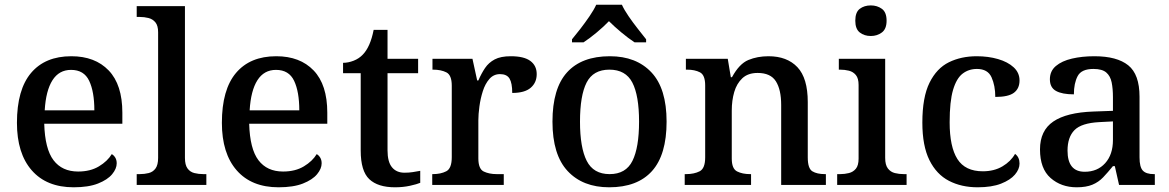

<svg xmlns="http://www.w3.org/2000/svg" viewBox="-20 -786 4967 816"><path d="M293 10Q178 10 115 -62Q52 -134 52 -264Q52 -405 112 -476Q172 -547 283 -547Q384 -547 442 -486.5Q500 -426 500 -307V-260H168Q171 -153 207.5 -105Q244 -57 312 -57Q364 -57 400.5 -79Q437 -101 455 -131Q464 -126 470 -116Q476 -106 476 -92Q476 -69 456.5 -45.5Q437 -22 396.5 -6Q356 10 293 10ZM381 -317Q381 -396 359 -442.5Q337 -489 282 -489Q231 -489 203 -445Q175 -401 170 -317Z M561 0V-46H574Q594 -46 612 -50.5Q630 -55 641 -70Q652 -85 652 -115V-649Q652 -677 640.5 -691Q629 -705 611 -709.5Q593 -714 574 -714H561V-760H766V-115Q766 -85 777 -70Q788 -55 806 -50.5Q824 -46 844 -46H857V0Z M1164 10Q1049 10 986 -62Q923 -134 923 -264Q923 -405 983 -476Q1043 -547 1154 -547Q1255 -547 1313 -486.5Q1371 -426 1371 -307V-260H1039Q1042 -153 1078.5 -105Q1115 -57 1183 -57Q1235 -57 1271.5 -79Q1308 -101 1326 -131Q1335 -126 1341 -116Q1347 -106 1347 -92Q1347 -69 1327.5 -45.5Q1308 -22 1267.5 -6Q1227 10 1164 10ZM1252 -317Q1252 -396 1230 -442.5Q1208 -489 1153 -489Q1102 -489 1074 -445Q1046 -401 1041 -317Z M1659 10Q1586 10 1549.5 -24.5Q1513 -59 1513 -146V-475H1438V-519Q1460 -519 1483 -528Q1506 -537 1522 -554Q1554 -587 1568 -659H1627V-536H1757V-475H1627V-147Q1627 -98 1646 -75Q1665 -52 1699 -52Q1718 -52 1734 -54.5Q1750 -57 1766 -60V-9Q1752 -3 1722.5 3.5Q1693 10 1659 10Z M1817 0V-46H1820Q1853 -46 1876.5 -58Q1900 -70 1900 -118V-422Q1900 -467 1877 -478.5Q1854 -490 1821 -490H1818V-536H1988L2008 -444H2013Q2026 -474 2041.5 -497Q2057 -520 2082.5 -533.5Q2108 -547 2151 -547Q2207 -547 2234 -527Q2261 -507 2261 -471Q2261 -435 2235.5 -413Q2210 -391 2157 -391Q2157 -433 2145.5 -452Q2134 -471 2105 -471Q2078 -471 2060 -450.5Q2042 -430 2032 -398.5Q2022 -367 2017.5 -333.5Q2013 -300 2013 -275V-113Q2013 -68 2036 -57Q2059 -46 2091 -46H2121V0Z M2569 10Q2457 10 2392.5 -59Q2328 -128 2328 -269Q2328 -410 2390 -478.5Q2452 -547 2572 -547Q2684 -547 2748.5 -478.5Q2813 -410 2813 -269Q2813 -128 2751 -59Q2689 10 2569 10ZM2571 -46Q2640 -46 2668 -102.5Q2696 -159 2696 -269Q2696 -380 2667.5 -435Q2639 -490 2570 -490Q2501 -490 2473 -435Q2445 -380 2445 -269Q2445 -159 2473.5 -102.5Q2502 -46 2571 -46ZM2411 -619Q2427 -638 2447 -664Q2467 -690 2485.5 -717Q2504 -744 2514 -766H2623Q2633 -744 2651.5 -717Q2670 -690 2690.5 -664Q2711 -638 2726 -619V-606H2677Q2651 -623 2621 -648Q2591 -673 2568 -696Q2546 -673 2516 -648Q2486 -623 2460 -606H2411Z M2890 0V-46H2896Q2930 -46 2953.5 -58Q2977 -70 2977 -117V-423Q2977 -467 2955 -478.5Q2933 -490 2900 -490H2895V-536H3073L3086 -458H3091Q3122 -515 3160.5 -531Q3199 -547 3246 -547Q3325 -547 3369 -500.5Q3413 -454 3413 -352V-117Q3413 -70 3432.5 -58Q3452 -46 3486 -46H3490V0H3300V-340Q3300 -405 3277.5 -440.5Q3255 -476 3200 -476Q3159 -476 3135 -453.5Q3111 -431 3100.5 -395Q3090 -359 3090 -316V-112Q3090 -69 3112.5 -57.5Q3135 -46 3168 -46H3172V0Z M3681 -633Q3653 -633 3634 -648Q3615 -663 3615 -698Q3615 -734 3634 -748.5Q3653 -763 3681 -763Q3708 -763 3728 -748.5Q3748 -734 3748 -698Q3748 -663 3728 -648Q3708 -633 3681 -633ZM3538 0V-46H3551Q3570 -46 3588 -50.5Q3606 -55 3617.5 -69Q3629 -83 3629 -112V-425Q3629 -453 3617.5 -467Q3606 -481 3588 -485.5Q3570 -490 3551 -490H3545V-536H3742V-115Q3742 -85 3753.5 -70Q3765 -55 3783 -50.5Q3801 -46 3821 -46H3833V0Z M4135 10Q4066 10 4013 -17.5Q3960 -45 3930 -105.5Q3900 -166 3900 -265Q3900 -373 3930.5 -434.5Q3961 -496 4013 -521.5Q4065 -547 4131 -547Q4180 -547 4221.5 -535Q4263 -523 4288 -500Q4313 -477 4313 -444Q4313 -410 4289.5 -392Q4266 -374 4210 -374Q4210 -422 4194 -457.5Q4178 -493 4132 -493Q4097 -493 4071 -473Q4045 -453 4030.5 -404Q4016 -355 4016 -266Q4016 -162 4049 -110Q4082 -58 4157 -58Q4205 -58 4240.5 -79Q4276 -100 4294 -132Q4313 -118 4313 -91Q4313 -67 4293.5 -44Q4274 -21 4234.5 -5.5Q4195 10 4135 10Z M4556 10Q4490 10 4445 -29.5Q4400 -69 4400 -151Q4400 -231 4456.5 -269.5Q4513 -308 4627 -312L4710 -315V-373Q4710 -409 4704.5 -436Q4699 -463 4681.5 -478Q4664 -493 4627 -493Q4576 -493 4560 -462.5Q4544 -432 4544 -385Q4494 -385 4468 -399.5Q4442 -414 4442 -449Q4442 -484 4467.5 -505.5Q4493 -527 4536 -537Q4579 -547 4631 -547Q4727 -547 4775 -508.5Q4823 -470 4823 -375V-117Q4823 -76 4837 -61Q4851 -46 4884 -46H4888V0H4736L4718 -80H4710Q4688 -53 4668.5 -32.5Q4649 -12 4622.5 -1Q4596 10 4556 10ZM4590 -56Q4644 -56 4677 -92.5Q4710 -129 4710 -191V-270L4652 -267Q4576 -263 4546.5 -233Q4517 -203 4517 -146Q4517 -56 4590 -56Z"/></svg>

Font: Noto Serif Tibetan Medium
Style: Regular
Weight: 500
Designer: Monotype Design Team
Foundry: Monotype Imaging Inc.
Version: Version 2.103; ttfautohint (v1.8.4.7-5d5b)